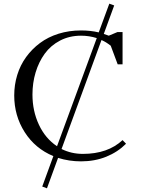

<svg xmlns="http://www.w3.org/2000/svg" viewBox="-20 -878 794 1054"><path d="M58.1 -354Q58.1 -412.6 74.7 -466.6Q91.3 -520.5 123.3 -564.7Q155.3 -608.9 199.5 -641.8Q243.7 -674.8 301.5 -692.9Q359.4 -710.9 424.8 -710.9Q476.6 -710.9 522 -700.2L580.1 -857.9L606.9 -848.1L549.8 -691.9Q571.3 -684.6 577.1 -682.1L625 -702.1H652.8V-524.9H626L587.9 -627Q561.5 -647.9 537.1 -658.2L317.9 -60.1Q371.6 -33.2 435.1 -33.2Q571.8 -33.2 652.8 -108.9L671.9 -88.9Q626 -43 563 -17.6Q500 7.8 424.8 7.8Q359.9 7.8 298.8 -11.2L237.8 155.8L211.9 146L272.9 -21Q172.9 -62.5 115.5 -152.6Q58.1 -242.7 58.1 -354ZM158.2 -358.9Q158.2 -269 193.6 -193.4Q229 -117.7 293 -75.2L511.2 -668.9Q469.2 -682.1 424.8 -682.1Q361.3 -682.1 309.8 -655.3Q258.3 -628.4 225.6 -583.3Q192.9 -538.1 175.5 -480.5Q158.2 -422.9 158.2 -358.9Z"/></svg>

Font: Dihjauti S
Style: Bold
Weight: 700
Designer: T. Christopher White
Version: Version 3.0.0